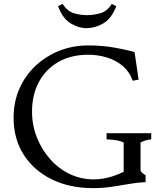

<svg xmlns="http://www.w3.org/2000/svg" viewBox="-20 -955 839 989"><path d="M50 -349Q50 -429 79.5 -497Q109 -565 162 -615Q215 -665 284.5 -693Q354 -721 434 -721Q509 -721 574 -709Q639 -697 673 -687L694 -545L664 -539Q646 -587 610.5 -616.5Q575 -646 529 -659.5Q483 -673 435 -673Q345 -673 280 -635.5Q215 -598 180 -532Q145 -466 145 -380Q145 -310 170 -247Q195 -184 238.5 -135Q282 -86 339.5 -58.5Q397 -31 463 -31Q499 -31 537.5 -40.5Q576 -50 617 -70V-221Q595 -231 569 -234Q543 -237 529 -237V-269H759V-237Q747 -237 729.5 -231.5Q712 -226 704 -221V-76Q707 -69 715 -62.5Q723 -56 730 -52V-17Q688 -15 645.5 -7.5Q603 0 557 7Q511 14 458 14Q339 14 247 -31Q155 -76 102.5 -157.5Q50 -239 50 -349ZM429 -810Q387 -809 345 -834Q303 -859 279 -923L302 -935Q328 -896 361.5 -886.5Q395 -877 429 -877Q461 -877 496 -886.5Q531 -896 556 -935L579 -923Q554 -859 513 -835Q472 -811 429 -810Z"/></svg>

Font: Joan
Style: Regular
Weight: 400
Designer: Paolo Biagini
Version: Version 1.001; ttfautohint (v1.8.4.7-5d5b);gftools[0.9.30]